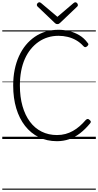

<svg xmlns="http://www.w3.org/2000/svg" viewBox="-20 -1223 863 1689"><path d="M481 19Q393 19 322 -16Q251 -51 200.5 -115.5Q150 -180 123 -270Q96 -360 96 -471Q96 -545 109 -609.5Q122 -674 147 -729Q172 -784 207 -826.5Q242 -869 286.5 -899.5Q331 -930 383.5 -945.5Q436 -961 495 -961Q542 -961 589 -949.5Q636 -938 678 -913Q720 -888 750 -847Q759 -838 757.5 -831.5Q756 -825 747 -816Q737 -808 729.5 -808Q722 -808 713 -818Q685 -849 650 -869Q615 -889 575.5 -898.5Q536 -908 495 -908Q445 -908 401 -894.5Q357 -881 319 -854.5Q281 -828 250.5 -790.5Q220 -753 198.5 -704.5Q177 -656 166 -597.5Q155 -539 155 -471Q155 -370 178 -289.5Q201 -209 243.5 -152Q286 -95 346.5 -65Q407 -35 481 -35Q521 -35 556 -44.5Q591 -54 622 -71.5Q653 -89 680.5 -113Q708 -137 734 -167Q743 -176 751 -176.5Q759 -177 768 -168Q778 -160 779 -153Q780 -146 772 -137Q730 -86 684 -50.5Q638 -15 587.5 2Q537 19 481 19ZM643 -1203Q651 -1203 658 -1195.5Q665 -1188 665 -1179Q665 -1176 664.5 -1173Q664 -1170 660 -1166L510 -1023Q504 -1018 499 -1014.5Q494 -1011 485 -1011Q476 -1011 470.5 -1014.5Q465 -1018 460 -1023L309 -1167Q306 -1171 305 -1174.5Q304 -1178 304 -1180Q304 -1189 311.5 -1196Q319 -1203 326 -1203Q331 -1203 335 -1200.5Q339 -1198 343 -1195L485 -1075L626 -1195Q631 -1198 634.5 -1200.5Q638 -1203 643 -1203ZM0 436H823V446H0ZM0 -20H823V0H0ZM0 -505H823V-500H0ZM0 -956H823V-946H0Z"/></svg>

Font: Playwrite HU Guides
Style: Regular
Weight: 400
Designer: Veronika Burian, José Scaglione
Foundry: TypeTogether
Version: Version 1.003